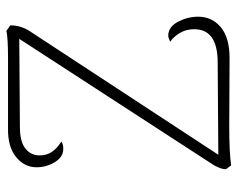

<svg xmlns="http://www.w3.org/2000/svg" viewBox="-91 -644 740 598"><g transform="rotate(-90 279.0 -345.0)"><path d="M526 -98Q526 -55 493.5 -27.5Q461 0 397 0L183 -1Q102 -1 63 5L51 -11Q51 -32 72 -62L457 -655L182 -653Q137 -653 115.5 -636Q94 -619 94 -592Q94 -570 104.5 -554Q115 -538 137 -524Q128 -517 112 -518Q88 -519 72.5 -545Q57 -571 57 -601Q57 -639 89 -665Q121 -691 178 -690H355H395Q459 -690 482 -695L499 -683Q499 -651 482 -624L96 -35L383 -37Q487 -37 487 -110Q487 -135 475.5 -154.5Q464 -174 448 -185Q451 -186 456.5 -188.5Q462 -191 468 -191Q495 -190 510.5 -160Q526 -130 526 -98Z"/></g></svg>

Font: Arima Madurai ExtraLight
Style: Regular
Weight: 275
Designer: Joana Correia and Natanael Gama
Foundry: NDISCOVER
Version: Version 1.019